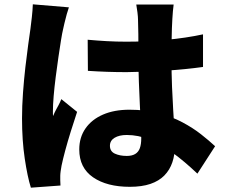

<svg xmlns="http://www.w3.org/2000/svg" viewBox="-20 -811 1040 889"><path d="M386 -627Q430 -623 474.5 -620.5Q519 -618 565 -618Q657 -618 749 -626.5Q841 -635 920 -652V-501Q842 -490 750 -484Q658 -478 566 -477Q521 -477 476 -478.5Q431 -480 387 -483ZM784 -790Q782 -776 780.5 -758Q779 -740 778 -723Q777 -708 776 -681Q775 -654 774.5 -619.5Q774 -585 774 -545Q774 -470 776.5 -409.5Q779 -349 782 -300.5Q785 -252 787.5 -212.5Q790 -173 790 -139Q790 -95 778 -59.5Q766 -24 741 1.5Q716 27 676.5 40.5Q637 54 581 54Q475 54 411 10Q347 -34 347 -119Q347 -175 376 -216.5Q405 -258 457 -280.5Q509 -303 579 -303Q654 -303 714.5 -287Q775 -271 824 -245Q873 -219 910.5 -189.5Q948 -160 976 -134L894 -7Q834 -64 779 -104Q724 -144 672 -165Q620 -186 567 -186Q532 -186 510.5 -173Q489 -160 489 -136Q489 -110 512 -99.5Q535 -89 567 -89Q591 -89 606 -98Q621 -107 627.5 -125Q634 -143 634 -170Q634 -195 632 -235.5Q630 -276 627.5 -326Q625 -376 623 -432Q621 -488 621 -545Q621 -605 620.5 -653Q620 -701 619 -721Q619 -732 616.5 -753Q614 -774 611 -790ZM299 -777Q295 -766 289 -745Q283 -724 278.5 -704Q274 -684 272 -675Q268 -659 262.5 -625Q257 -591 250.5 -546.5Q244 -502 238 -455Q232 -408 228.5 -366.5Q225 -325 225 -297Q225 -295 225 -286Q225 -277 226 -274Q232 -289 238.5 -301Q245 -313 251.5 -325Q258 -337 264 -352L337 -293Q322 -248 307.5 -201.5Q293 -155 282 -114Q271 -73 265 -44Q263 -34 261 -19.5Q259 -5 259 3Q259 11 259 23.5Q259 36 260 48L123 58Q107 7 94.5 -77Q82 -161 82 -263Q82 -320 86.5 -381.5Q91 -443 97.5 -500Q104 -557 110.5 -603.5Q117 -650 121 -678Q124 -701 127.5 -732Q131 -763 132 -791Z"/></svg>

Font: Noto Sans SC Black
Style: Regular
Weight: 900
Designer: Ryoko NISHIZUKA  (kana, bopomofo & ideographs); Paul D. Hunt (Latin, Greek & Cyrillic); Sandoll Communications , Soo-you
Foundry: Adobe
Version: Version 2.004-H2;hotconv 1.0.118;makeotfexe 2.5.65603